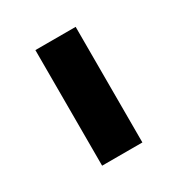

<svg xmlns="http://www.w3.org/2000/svg" viewBox="-77 -735 325 351"><g transform="rotate(-30 85.5 -559.0)"><path d="M128 -437H43V-681H128Z"/></g></svg>

Font: Hind Guntur Medium
Style: Regular
Weight: 500
Designer: Manushi Parikh, Hitesh Malaviya
Foundry: Indian Type Foundry
Version: Version 1.000;PS 1.0;hotconv 1.0.86;makeotf.lib2.5.63406; tt